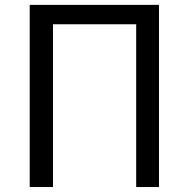

<svg xmlns="http://www.w3.org/2000/svg" viewBox="-20 -753 760 773"><path d="M99.6 0V-733.4H620.1V0H528.3V-655.3H193.4V0Z"/></svg>

Font: GenYoGothic TW TTF Regular
Style: Regular
Weight: 400
Version: Version 1.300